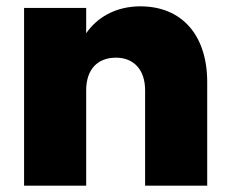

<svg xmlns="http://www.w3.org/2000/svg" viewBox="-20 -586 726 606"><path d="M438 0H634V-327C634 -475 554 -566 423 -566C343 -566 285 -529 252 -481V-561H56V0H252V-301C252 -366 287 -404 346 -404C402 -404 438 -366 438 -301Z"/></svg>

Font: SVN-Poppins ExtraBold
Style: Regular
Weight: 800
Designer: Ninad Kale (Devanagari), Jonny Pinhorn (Latin)
Foundry: Indian Type Foundry
Version: Version 3.002 2017; ttfautohint (v1.8.3)